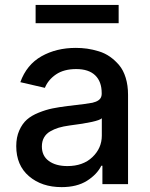

<svg xmlns="http://www.w3.org/2000/svg" viewBox="-20 -747 609 779"><path d="M230 12.2Q149.4 12.2 97.7 -32Q45.9 -76.2 45.9 -154.3Q45.9 -189.9 58.1 -217.5Q70.3 -245.1 89.1 -261.7Q107.9 -278.3 137.2 -290Q166.5 -301.8 192.9 -307.1Q219.2 -312.5 254.9 -316.9Q340.8 -326.7 355 -330.1Q386.2 -337.4 391.1 -356Q392.6 -360.4 392.6 -366.7V-369.1Q392.6 -416 366.2 -441.4Q339.8 -466.8 289.1 -466.8Q239.3 -466.8 207.3 -445.1Q175.3 -423.3 162.1 -390.6L62.5 -413.6Q87.9 -484.4 148.2 -518.6Q208.5 -552.7 287.6 -552.7Q311 -552.7 333.5 -549.6Q356 -546.4 380.9 -538.8Q405.8 -531.2 426.3 -516.8Q446.8 -502.4 463.6 -482.4Q480.5 -462.4 490 -431.4Q499.5 -400.4 499.5 -362.3V0H395.5V-74.7H391.1Q373.5 -39.1 332.8 -13.4Q292 12.2 230 12.2ZM253.4 -73.2Q316.9 -73.2 355 -109.6Q393.1 -146 393.1 -196.8V-267.1Q378.4 -252.4 261.7 -237.8Q236.8 -234.4 218 -228.8Q199.2 -223.1 183.1 -213.6Q167 -204.1 158.4 -188.7Q149.9 -173.3 149.9 -152.8Q149.9 -114.3 178.2 -93.8Q206.5 -73.2 253.4 -73.2ZM461.4 -727.1V-652.8H124.5V-727.1Z"/></svg>

Font: Karasuma Gothic
Style: Regular
Weight: 500
Designer: Rasmus Andersson / Ryoko Nishizuka
Foundry: Genbu
Version: Version 1.00